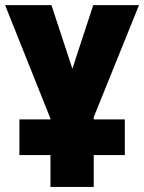

<svg xmlns="http://www.w3.org/2000/svg" viewBox="-20 -734 566 754"><path d="M178.2 0V-125H56.2V-265.1H178.2V-268.1L0 -713.9H182.1L264.2 -463.9L346.2 -713.9H525.9L348.1 -273.9V-265.1H470.2V-125H348.1V0Z"/></svg>

Font: Open Sans Condensed ExtraBold
Style: Regular
Weight: 800
Width: 3
Designer: Monotype Design Team
Foundry: Monotype Imaging Inc.
Version: Version 3.000; ttfautohint (v1.8.4)